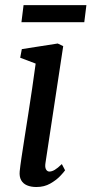

<svg xmlns="http://www.w3.org/2000/svg" viewBox="-20 -740 366 770"><path d="M126 10Q104 10 88.2 3.2Q72.5 -3.5 64.8 -17.5Q57 -31.5 59 -53Q61 -73 66.2 -108Q71.5 -143 78.5 -188Q85.5 -233 93.5 -283.5Q101.5 -334 109 -385.8Q116.5 -437.5 123 -485L61 -508.5L67.5 -543L211.5 -565.5L233.5 -555L162.5 -87.5Q159.5 -69.5 164.5 -60.8Q169.5 -52 178 -52Q188 -52 199.5 -58.8Q211 -65.5 228 -82L241 -57Q236 -49.5 220.8 -33.5Q205.5 -17.5 181.5 -3.8Q157.5 10 126 10ZM74.5 -719.5H326.5L318 -651H66Z"/></svg>

Font: Merriweather 20pt
Style: Italic
Weight: 400
Italic angle: -7.8°
Version: Version 2.101